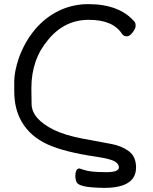

<svg xmlns="http://www.w3.org/2000/svg" viewBox="-20 -739 743 930"><path d="M485 171Q416 170 386.5 163Q357 156 351 143.5Q345 131 345 111Q345 98 349.5 87.5Q354 77 365 77Q378 81 390 85Q402 89 427 92Q452 95 499 95Q556 94 556 72Q556 55 536 43Q516 31 452 21Q292 -2 209.5 -40Q127 -78 86 -148Q49 -210 49 -297Q49 -300 49 -346Q49 -392 72 -460Q100 -537 149 -595.5Q198 -654 264.5 -686.5Q331 -719 408 -719Q560 -719 633 -632Q637 -626 637 -614Q637 -601 622.5 -582Q608 -563 594 -563Q579 -563 571 -575Q527 -643 410 -643Q292 -643 213 -546Q132 -451 132 -312Q132 -308 133 -235.5Q134 -163 241 -110Q294 -84 380.5 -67.5Q467 -51 517.5 -42Q568 -33 603.5 -7Q639 19 639 72Q639 171 485 171Z"/></svg>

Font: LXGW WenKai TC
Style: Bold
Weight: 700
Designer: LXGW / Fontworks Inc.
Foundry: LXGW / Fontworks Inc.
Version: Version 1.330;April 28, 2024